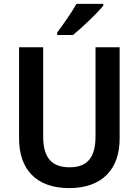

<svg xmlns="http://www.w3.org/2000/svg" viewBox="-20 -957 713 987"><path d="M511 -928V-937H373C348 -892 306 -833 274 -790V-777H355C402 -815 481 -890 511 -928ZM595 -244V-714H471V-255C471 -149 430 -97 338 -97C248 -97 202 -144 202 -254V-714H78V-245C78 -85 168 10 335 10C509 10 595 -91 595 -244Z"/></svg>

Font: Noto Sans Devanagari UI SemiCondensed SemiBold
Style: Regular
Weight: 600
Width: 4
Designer: Jelle Bosma - Monotype Design Team
Foundry: Monotype Imaging Inc.
Version: Version 2.004